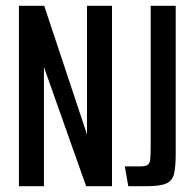

<svg xmlns="http://www.w3.org/2000/svg" viewBox="-20 -640 666 660"><path d="M45 0V-620H132L277 -184L278 -179L279 -178V-620H365V0H276L133 -404L131 -411V0ZM421 0 409 -68H460Q479 -68 487 -73Q495 -78 496.5 -93Q498 -108 498 -139V-620H584V-112Q584 -68 578.5 -43.5Q573 -19 552 -9.5Q531 0 486 0Z"/></svg>

Font: Smooch Sans Thin SemiBold
Style: Regular
Weight: 600
Version: Version 1.010